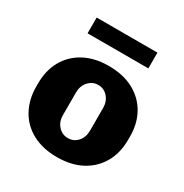

<svg xmlns="http://www.w3.org/2000/svg" viewBox="-165 -832 930 971"><g transform="rotate(30 300.0 -346.0)"><path d="M300 10Q217 10 156.5 -22.5Q96 -55 64 -113.5Q32 -172 32 -246V-266Q32 -342 64.5 -399.5Q97 -457 157 -489Q217 -521 298 -521Q383 -521 443.5 -488.5Q504 -456 536.5 -398.5Q569 -341 569 -266V-246Q569 -169 536 -111.5Q503 -54 443 -22Q383 10 300 10ZM300 -101Q334 -101 356.5 -126Q379 -151 379 -190V-322Q379 -360 356.5 -385.5Q334 -411 300 -411Q267 -411 244 -385.5Q221 -360 221 -322V-190Q221 -151 244 -126Q267 -101 300 -101ZM122 -610V-702H477V-610Z"/></g></svg>

Font: Chivo Mono Medium ExtraBold
Style: Regular
Weight: 800
Monospace: yes
Version: Version 1.008